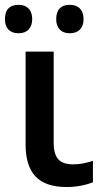

<svg xmlns="http://www.w3.org/2000/svg" viewBox="-25 -751 418 781"><path d="M79.1 -163.6V-541H193.4V-169.9Q193.4 -123.5 212.2 -103Q231 -82.5 272 -82.5Q292 -82.5 311 -85.9Q330.1 -89.4 353 -96.7V-9.8Q332 -1 303.7 4.4Q275.4 9.8 246.6 9.8Q160.2 9.8 119.6 -33Q79.1 -75.7 79.1 -163.6ZM203.6 -673.3Q203.6 -702.1 217.8 -716.8Q231.9 -731.4 258.8 -731.4Q285.6 -731.4 300.3 -716.1Q314.9 -700.7 314.9 -673.3Q314.9 -646 300.3 -630.9Q285.6 -615.7 258.8 -615.7Q232.4 -615.7 218 -630.9Q203.6 -646 203.6 -673.3ZM-4.9 -673.3Q-4.9 -702.1 9.3 -716.8Q23.4 -731.4 50.3 -731.4Q76.7 -731.4 91.3 -716.3Q106 -701.2 106 -673.3Q106 -646 91.3 -630.9Q76.7 -615.7 50.3 -615.7Q23.9 -615.7 9.5 -630.6Q-4.9 -645.5 -4.9 -673.3Z"/></svg>

Font: Viking Open Sans Light
Style: Bold
Weight: 600
Foundry: Ascender Corporation
Version: Version 2.001